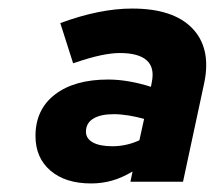

<svg xmlns="http://www.w3.org/2000/svg" viewBox="-20 -730 502 449"><path d="M193 -301Q133 -301 98 -331Q63 -361 63 -412Q63 -474 108.5 -509Q154 -544 233 -544Q257 -544 282.5 -539.5Q308 -535 333 -527L335 -538Q342 -572 323 -589Q304 -606 260 -606Q241 -606 215 -600.5Q189 -595 151 -582L121 -676Q167 -693 209 -701.5Q251 -710 289 -710Q385 -710 429.5 -664Q474 -618 458 -538L408 -305H285L290 -329Q265 -314 241.5 -307.5Q218 -301 193 -301ZM181 -422Q181 -406 197 -397Q213 -388 243 -388Q259 -388 275 -391.5Q291 -395 306 -402L317 -452Q299 -457 280.5 -460Q262 -463 246 -463Q215 -463 198 -452.5Q181 -442 181 -422Z"/></svg>

Font: Red Hat Text
Style: Bold Italic
Weight: 700
Italic angle: -12°
Designer: Pentagram / MCKL
Foundry: Pentagram / MCKL
Version: Version 1.003; Red Hat Text Bold Italic